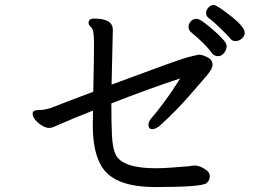

<svg xmlns="http://www.w3.org/2000/svg" viewBox="-20 -775 1040 776"><path d="M837 -559Q814 -594 751 -646Q742 -654 742 -667Q742 -678 751 -688.5Q760 -699 776 -699Q790 -699 843 -653Q896 -607 896 -590Q896 -573 885.5 -560.5Q875 -548 861 -548Q847 -548 837 -559ZM607 -19Q490 -19 431 -60Q355 -111 355 -269L356 -328Q290 -303 199 -263Q189 -258 178 -258Q166 -258 150.5 -267Q135 -276 123.5 -289.5Q112 -303 112 -315Q112 -330 133 -330Q165 -330 194.5 -342Q224 -354 269 -371Q314 -388 357 -404Q360 -541 360 -599Q360 -655 349 -664Q338 -673 338 -683Q338 -700 360 -700Q436 -700 436 -655L431 -433Q702 -534 736.5 -543Q771 -552 784 -554Q798 -554 818.5 -543.5Q839 -533 839 -514Q839 -497 817 -471Q795 -445 742.5 -385Q690 -325 625 -266Q608 -253 596 -253Q580 -253 580 -271Q580 -285 594.5 -300.5Q609 -316 643.5 -362.5Q678 -409 708 -458Q586 -418 430 -357Q430 -277 432.5 -227Q435 -177 447 -151Q474 -95 609 -95Q643 -95 676.5 -98Q710 -101 728.5 -102Q747 -103 752.5 -104.5Q758 -106 768 -106Q789 -106 816 -86Q828 -76 828 -62Q828 -47 815 -35Q797 -19 607 -19ZM931 -609Q919 -609 911.5 -618.5Q904 -628 872.5 -659Q841 -690 822 -703Q813 -711 813 -723Q813 -734 822.5 -744.5Q832 -755 843 -755Q855 -755 903 -718Q969 -668 969 -643Q969 -625 949 -613Q941 -609 931 -609Z"/></svg>

Font: LXGW WenKai Medium
Style: Regular
Weight: 500
Designer: LXGW / Fontworks Inc.
Foundry: LXGW / Fontworks Inc.
Version: Version 1.501; October 10, 2024